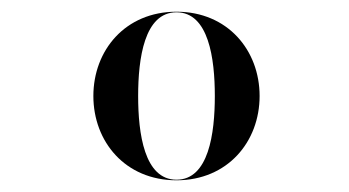

<svg xmlns="http://www.w3.org/2000/svg" viewBox="-20 -783 596 328"><path d="M139.5 -619C139.5 -541 194 -475 281.5 -475C369 -475 423.5 -541 423.5 -619C423.5 -697 369 -763 281.5 -763C194 -763 139.5 -697 139.5 -619ZM216 -619C216 -683 226.5 -762 281.5 -762C336.5 -762 347 -683 347 -619C347 -555 336.5 -476 281.5 -476C226.5 -476 216 -555 216 -619Z"/></svg>

Font: Bodoni* 96pt Medium
Style: Regular
Weight: 500
Version: Version 2.3